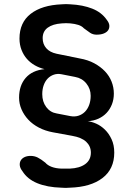

<svg xmlns="http://www.w3.org/2000/svg" viewBox="-20 -761 640 936"><path d="M389 -623Q379 -634 362 -639.5Q345 -645 323 -647Q312 -648 302 -648Q292 -648 281 -647Q237 -644 212.5 -626Q188 -608 188 -575Q188 -546 205.5 -526Q223 -506 256 -499L369 -476Q409 -469 439.5 -452.5Q470 -436 491.5 -413.5Q513 -391 524 -363Q535 -335 535 -305Q535 -276 525.5 -252Q516 -228 499.5 -210.5Q483 -193 460 -182.5Q437 -172 408 -170Q427 -168 449.5 -158Q472 -148 491.5 -129Q511 -110 524 -82Q537 -54 537 -17Q537 63 479.5 107Q422 151 320 154Q310 155 300 155Q290 155 279 154Q210 152 161.5 132Q113 112 89 73Q78 59 76.5 45.5Q75 32 81 21.5Q87 11 99.5 5Q112 -1 129 -1Q148 -1 164 7Q180 15 201 32Q212 45 232 52.5Q252 60 279 61H320Q368 59 395.5 39Q423 19 423 -17Q423 -48 400.5 -69.5Q378 -91 331 -99L238 -116Q200 -123 169.5 -139Q139 -155 118 -177.5Q97 -200 85 -227.5Q73 -255 73 -285Q73 -344 105 -381Q137 -418 197 -424Q172 -430 150 -442.5Q128 -455 111.5 -473.5Q95 -492 85 -517.5Q75 -543 75 -573Q75 -651 129.5 -693.5Q184 -736 281 -740Q292 -741 302 -741Q312 -741 323 -740Q384 -737 429.5 -719Q475 -701 500 -665Q512 -650 513 -637Q514 -624 507.5 -614Q501 -604 486.5 -598Q472 -592 451 -592Q433 -592 419.5 -601Q406 -610 389 -623ZM256 -208 323 -195Q345 -191 363 -197Q381 -203 394 -216Q407 -229 414.5 -249Q422 -269 422 -294Q422 -328 401 -354Q380 -380 346 -386L280 -399Q260 -403 242.5 -397Q225 -391 212.5 -378Q200 -365 193 -345.5Q186 -326 186 -302Q186 -265 205.5 -239Q225 -213 256 -208Z"/></svg>

Font: Maple Mono NL SemiBold
Style: Regular
Weight: 600
Monospace: yes
Designer: subframe7536
Version: Version 7.000